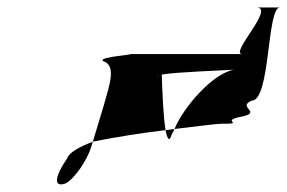

<svg xmlns="http://www.w3.org/2000/svg" viewBox="-20 -714 771 515"><path d="M160 -289C127 -241 122 -210 156 -222C181 -235 214 -286 224 -318L229 -334C193 -320 165 -305 160 -289ZM257 -550C237 -563 377 -569 313 -569H630C594 -569 719 -694 668 -694H731C695 -694 706 -444 655 -444C613 -426 690 -412 622 -400C570 -388 642 -382 573 -382C561 -382 524 -377 448 -368C472 -426 549 -516 607 -527C578 -525 454 -521 414 -514C415 -473 418 -402 424 -365C358 -357 288 -346 229 -334L258 -430C275 -490 292 -538 257 -550ZM403 -509 404 -512C403 -511 402 -510 403 -509ZM424 -365C429 -341 434 -332 440 -352C442 -357 446 -362 448 -368C442 -367 430 -366 424 -365Z"/></svg>

Font: bitstorm
Style: ultextobl
Weight: 400
Version: Version 0.2